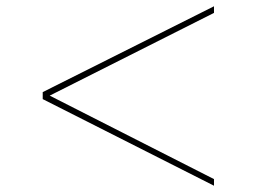

<svg xmlns="http://www.w3.org/2000/svg" viewBox="-20 -624 826 618"><path d="M668.8 -603.8V-582.5L140 -316.2L668.8 -47.5V-26.2L117.5 -305V-327.5Z"/></svg>

Font: Now Thin
Style: Regular
Weight: 250
Designer: Alfredo Marco Pradil
Foundry: Alfredo Marco Pradil
Version: Version 1.002;PS 001.002;hotconv 1.0.88;makeotf.lib2.5.64775